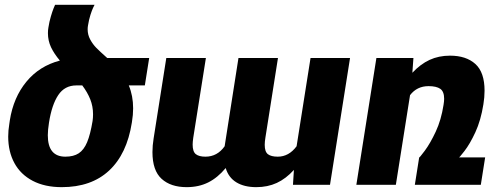

<svg xmlns="http://www.w3.org/2000/svg" viewBox="-20 -770 2095 800"><path d="M583.5 -414.1H516.6Q534.7 -371.1 534.7 -318.8Q534.7 -291 529.8 -262.2L529.3 -258.8Q508.8 -128.4 434.6 -59.3Q360.4 9.8 237.3 9.8Q166.5 9.8 116.2 -16.6Q65.9 -43 40 -90.6Q14.2 -138.2 14.2 -200.7Q14.2 -226.1 18.6 -252.4L21 -269Q36.1 -364.3 90.1 -429.7Q144 -495.1 229.5 -517.6Q205.6 -545.9 192.6 -573.2Q179.7 -600.6 179.7 -631.8Q179.7 -644.5 181.6 -654.8Q185.5 -680.2 191.9 -701.4Q198.2 -722.7 203.1 -734.9Q208 -747.1 209.5 -750H374Q372.6 -747.6 367.7 -737.1Q362.8 -726.6 356.7 -707.5Q350.6 -688.5 346.7 -664.1Q345.2 -656.2 345.2 -647.9Q345.2 -625 356 -605.2Q366.7 -585.4 381.3 -570.6Q396 -555.7 426.8 -528.3H601.6ZM367.7 -293.5Q367.7 -327.1 356 -356.4Q344.2 -385.7 322.8 -414.1H298.8H298.3Q249.5 -414.1 222.7 -373.8Q195.8 -333.5 184.1 -258.8Q179.2 -228 179.2 -206.5Q179.2 -117.2 252.4 -117.2Q286.6 -117.2 308.1 -131.3Q329.6 -145.5 343 -177.5Q356.4 -209.5 365.7 -265.6Q367.7 -278.8 367.7 -293.5Z M1215.8 -160.6 1273.9 -528.3H1438.5L1355 0H1200.7L1204.6 -62Q1171.4 -25.4 1133.3 -7.8Q1095.2 9.8 1047.9 9.8Q997.6 9.8 964.8 -10.3Q932.1 -30.3 920.4 -69.8Q886.7 -29.3 847.4 -9.8Q808.1 9.8 757.8 9.8Q691.4 9.8 653.3 -24.9Q615.2 -59.6 615.2 -136.2Q615.2 -163.6 620.1 -193.4L672.9 -528.3H837.9L785.2 -195.8Q782.7 -177.7 782.7 -167.5Q782.7 -138.2 795.9 -127.7Q809.1 -117.2 835.9 -117.2Q885.3 -117.2 916 -160.6L973.6 -528.3H1138.2L1085.9 -196.8Q1083 -179.2 1083 -166.5Q1083 -137.7 1096.4 -127.4Q1109.9 -117.2 1137.2 -117.2Q1183.6 -117.2 1215.8 -160.6Z M2001.5 -114.3 1983.4 0H1708.5L1726.6 -114.3Q1726.6 -110.8 1749.8 -141.8Q1772.9 -172.9 1795.7 -221.7Q1818.4 -270.5 1828.1 -333Q1830.6 -348.6 1830.6 -358.4Q1830.6 -388.7 1814.5 -399.9Q1798.3 -411.1 1765.6 -411.1Q1717.3 -411.1 1688.5 -373.5L1629.4 0H1464.8L1548.3 -528.3H1702.6L1698.2 -466.8Q1731.9 -502.9 1770 -520.5Q1808.1 -538.1 1855 -538.1Q1922.4 -538.1 1960.7 -503.4Q1999 -468.8 1999 -392.1Q1999 -364.7 1994.1 -335Q1983.4 -268.1 1960.7 -219Q1938 -169.9 1915 -140.4Q1892.1 -110.8 1892.1 -114.3Z"/></svg>

Font: Mardoto Black
Style: Italic
Weight: 900
Italic angle: -12°
Designer: Christian Robertson, Vahan Hovhannisyan
Foundry: Google
Version: Version 1.000